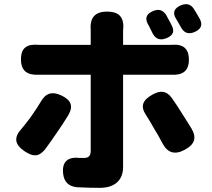

<svg xmlns="http://www.w3.org/2000/svg" viewBox="-20 -846 1020 925"><path d="M796 -745C791 -754 786 -764 781 -773C765 -798 745 -804 718 -793C682 -778 676 -755 697 -722C699 -717 702 -712 704 -708C708 -701 712 -693 715 -686C730 -657 752 -650 782 -662C814 -675 823 -695 806 -726C803 -732 800 -739 796 -745ZM932 -773C926 -783 920 -794 914 -803C899 -826 879 -831 853 -821C819 -807 809 -785 829 -754C833 -748 836 -743 839 -737C843 -730 847 -723 851 -716C866 -687 888 -679 918 -692C949 -706 958 -726 942 -756C939 -762 935 -767 932 -773ZM128 -282C114 -263 100 -245 85 -227C45 -184 50 -150 99 -117C138 -91 166 -89 196 -125C214 -149 233 -176 252 -204C272 -232 291 -262 309 -291C335 -335 322 -364 276 -386C231 -407 200 -398 176 -355C161 -330 145 -306 128 -282ZM859 -296C842 -324 824 -351 807 -375C781 -410 752 -411 714 -390C668 -364 654 -335 684 -291C696 -272 709 -251 721 -229C736 -205 750 -180 763 -155C788 -108 824 -99 871 -125C917 -150 929 -181 903 -226C890 -248 874 -272 859 -296ZM573 -263V-486H785C791 -486 798 -486 806 -486C860 -483 890 -504 890 -558C890 -614 861 -635 805 -630C797 -630 790 -630 784 -630H573V-695C573 -696 573 -696 573 -697C580 -759 558 -790 496 -790C435 -790 412 -759 417 -698C417 -697 417 -697 417 -696V-630H182C177 -630 172 -630 166 -630C110 -635 81 -616 81 -560C81 -505 111 -483 166 -486C171 -486 177 -486 182 -486H300H417V-119C416 -93 407 -85 382 -85C377 -85 372 -85 366 -85C309 -92 278 -69 284 -11C288 30 310 52 351 56C387 58 424 59 461 59C536 59 573 19 573 -41Z"/></svg>

Font: GenSenRounded2 TW H
Style: Regular
Weight: 900
Version: Version 2.100;PS 2.1;hotconv 16.6.51;makeotf.lib2.5.65220 DE